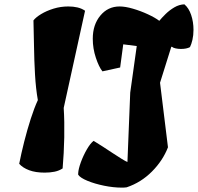

<svg xmlns="http://www.w3.org/2000/svg" viewBox="-20 -776 901 874"><path d="M183.6 9.8Q141.6 9.8 112.5 -1.2Q83.5 -12.2 67.4 -30.3Q76.7 -77.6 90.3 -131.6Q104 -185.5 120.1 -235.6Q136.2 -285.6 152.3 -320.3Q143.1 -372.1 139.4 -436.5Q135.7 -501 134.8 -565.9Q133.8 -630.9 132.3 -683.1Q143.1 -697.3 167.2 -711.9Q191.4 -726.6 223.6 -736.6Q255.9 -746.6 291 -746.6Q313.5 -746.6 332.5 -742.2Q351.6 -737.8 367.2 -727.1L270 -284.7Q273.9 -223.1 272.5 -150.4Q271 -77.6 265.1 -9.3Q248.5 1.5 228.3 5.6Q208 9.8 183.6 9.8ZM535.2 78.1Q496.1 78.1 453.4 69.3Q410.6 60.5 378.2 47.1Q345.7 33.7 335.9 19.5V12.7Q336.9 -6.8 348.1 -37.6Q359.4 -68.4 375.5 -96.2Q391.6 -124 406.2 -134.8Q424.3 -124 447.5 -108.9Q470.7 -93.8 493.7 -78.6Q516.6 -63.5 534.4 -52.5Q552.2 -41.5 560.1 -38.6L572.8 -354.5L602.5 -566.4L541 -574.2L526.9 -468.8L446.3 -451.2Q430.2 -471.2 416.3 -513.2Q402.3 -555.2 402.3 -599.6Q402.3 -663.6 436.8 -705.1Q471.2 -746.6 524.4 -746.6Q550.8 -746.6 585.7 -736.3Q620.6 -726.1 653.3 -710.9Q686 -695.8 705.1 -681.2Q716.3 -694.8 733.9 -712.2Q751.5 -729.5 773.4 -742.4Q795.4 -755.4 819.3 -756.3Q839.4 -739.7 850.1 -708Q860.8 -676.3 860.8 -640.1Q860.8 -615.7 856 -594.7Q851.1 -573.7 844.7 -561.5Q829.6 -553.2 803.2 -553.2Q791 -553.2 779.5 -555.7Q768.1 -558.1 762.7 -563H759.8L708.5 -399.4L744.6 -105.5Q721.2 -44.9 671.6 4.9Q622.1 54.7 556.6 76.7Q547.4 78.1 535.2 78.1Z"/></svg>

Font: Fruktur
Style: Italic
Weight: 400
Italic angle: -8°
Designer: Viktoriya Grabowska, Eben Sorkin
Foundry: Viktoriya Grabowska
Version: Version 1.008; ttfautohint (v1.8.4.7-5d5b)